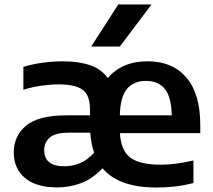

<svg xmlns="http://www.w3.org/2000/svg" viewBox="-20 -828 951 858"><path d="M237 9.5Q140.5 9.5 91 -33.2Q41.5 -76 41.5 -146.5Q41.5 -220.5 96.5 -266.5Q151.5 -312.5 277.5 -312.5H382V-339Q382 -404 348.5 -427.5Q315 -451 241.5 -451Q208.5 -451 166.2 -445.2Q124 -439.5 84.5 -427V-529Q126.5 -542 172 -548Q217.5 -554 259 -554Q332.5 -554 383 -536.5Q433.5 -519 461.5 -479Q524.5 -554 640 -554Q751.5 -554 813.2 -481.2Q875 -408.5 875 -269V-233H516Q520 -156.5 561.8 -124.2Q603.5 -92 699 -92Q732.5 -92 769.8 -97Q807 -102 844.5 -111V-10Q800 1 759.2 5.5Q718.5 10 680 10Q509.5 10 438.5 -76Q392.5 -28 341 -9.2Q289.5 9.5 237 9.5ZM632.5 -466.5Q578 -466.5 547.8 -431Q517.5 -395.5 515.5 -312.5H747.5Q745.5 -395.5 716.2 -431Q687 -466.5 632.5 -466.5ZM268 -85Q302.5 -85 336 -98.2Q369.5 -111.5 400.5 -145.5Q387 -185 383.5 -235H288Q226.5 -235 202 -213Q177.5 -191 177.5 -157Q177.5 -85 268 -85ZM387.5 -620 508.5 -808H657L515.5 -620Z"/></svg>

Font: Encode Sans SemiExpanded SemiExpanded SemiBold
Style: Regular
Weight: 600
Width: 6
Designer: Multiple Designers
Foundry: Impallari Type
Version: Version 3.000; ttfautohint (v1.8.3) -l 8 -r 50 -G 200 -x 14 